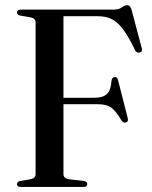

<svg xmlns="http://www.w3.org/2000/svg" viewBox="-20 -738 602 758"><path d="M428 -700Q449 -700 461 -708.8Q473 -717.5 482 -717.5Q494.5 -717.5 499.5 -699L540 -546.5Q543.5 -533 530.5 -530.5Q519 -528.5 513 -540.5Q487 -594.5 465 -623.5Q443 -652.5 419.8 -663.2Q396.5 -674 366.5 -674H230.5V-352H351.5Q386 -352 401.8 -366.5Q417.5 -381 420.5 -421Q423 -432.5 432 -433.5Q443 -435 446 -422L484.5 -270.5Q487.5 -258 477.5 -254.5Q467.5 -251.5 460 -262Q437 -300.5 418.8 -313.5Q400.5 -326.5 367 -326.5H230.5V-50.5Q230.5 -33 255 -30L311 -23.5Q324.5 -21.5 324.5 -11Q324.5 0 309.5 0H62Q47 0 47 -11Q47 -20.5 59.5 -23.5L99 -30Q120.5 -34 120.5 -50.5V-649.5Q120.5 -666 99 -670L59.5 -676.5Q47 -679.5 47 -689Q47 -700 62 -700Z"/></svg>

Font: Fraunces 72pt S000
Style: Regular
Weight: 400
Version: Version 1.000; ttfautohint (v1.8.3)